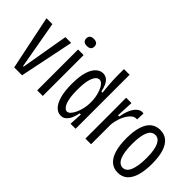

<svg xmlns="http://www.w3.org/2000/svg" viewBox="-32 -1220 1754 1754"><g transform="rotate(45 844.5 -343.5)"><path d="M132 0 23 -526H99L181 -65H188L267 -526H342L234 0Z M429 0V-528H501V0ZM462 -607Q437 -607 423.5 -618.5Q410 -630 410 -652Q410 -676 423.5 -687.5Q437 -699 462 -699Q489 -699 502.5 -687.5Q516 -676 516 -653Q516 -630 502.5 -618.5Q489 -607 462 -607Z M743 12Q706 12 676 -17.5Q646 -47 628 -109Q610 -171 610 -265Q610 -362 628.5 -421.5Q647 -481 678.5 -509Q710 -537 745 -537Q776 -537 797 -519.5Q818 -502 831 -472.5Q844 -443 851 -407H866Q862 -439 859 -476Q856 -513 854 -546.5Q852 -580 852 -602V-698H925V-272V0H860L867 -126H852Q845 -89 831.5 -58Q818 -27 796.5 -7.5Q775 12 743 12ZM757 -55Q775 -55 792 -73.5Q809 -92 822.5 -122Q836 -152 844.5 -188.5Q853 -225 853 -261V-276Q853 -301 849 -327.5Q845 -354 837 -380Q829 -406 818 -427Q807 -448 792.5 -460.5Q778 -473 761 -473Q742 -473 724 -452.5Q706 -432 695 -386Q684 -340 684 -263Q684 -186 695 -140.5Q706 -95 723 -75Q740 -55 757 -55Z M1052 0V-335L1051 -527H1120L1112 -361H1128Q1136 -412 1153 -452Q1170 -492 1195 -515.5Q1220 -539 1247 -539Q1252 -539 1256.5 -538.5Q1261 -538 1265 -537L1262 -457Q1259 -458 1255.5 -458Q1252 -458 1250 -458Q1222 -458 1195.5 -430Q1169 -402 1150 -356.5Q1131 -311 1125 -256V0Z M1480 12Q1425 12 1388 -20.5Q1351 -53 1332.5 -115.5Q1314 -178 1314 -266Q1314 -358 1333.5 -419Q1353 -480 1390 -510Q1427 -540 1480 -540Q1534 -540 1570.5 -510Q1607 -480 1626.5 -419.5Q1646 -359 1646 -266Q1646 -177 1627 -114.5Q1608 -52 1571.5 -20Q1535 12 1480 12ZM1480 -52Q1502 -52 1519.5 -65.5Q1537 -79 1548.5 -106.5Q1560 -134 1566.5 -174Q1573 -214 1573 -269Q1573 -327 1566 -366.5Q1559 -406 1546.5 -430Q1534 -454 1517.5 -465Q1501 -476 1480 -476Q1461 -476 1444 -465.5Q1427 -455 1414.5 -430.5Q1402 -406 1395 -366.5Q1388 -327 1388 -268Q1388 -214 1394 -173.5Q1400 -133 1412 -106Q1424 -79 1441.5 -65.5Q1459 -52 1480 -52Z"/></g></svg>

Font: Bricolage Grotesque Condensed Light
Style: Regular
Weight: 300
Width: 3
Designer: Mathieu Triay
Foundry: Atelier Triay
Version: Version 1.000;gftools[0.9.30]